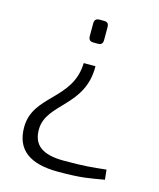

<svg xmlns="http://www.w3.org/2000/svg" viewBox="-108 -573 718 867"><g transform="rotate(15 251.0 -140.0)"><path d="M251 -496C233 -496 226 -489 226 -471V-414C226 -396 233 -389 251 -389H269C287 -389 293 -396 293 -414V-471C293 -489 287 -496 269 -496ZM231 -288C227 -114 46 -90 46 61C46 167 114 216 246 216C362 216 393 207 460 196L455 150C388 157 358 161 258 161C157 161 112 126 113 52C115 -70 289 -100 286 -288Z"/></g></svg>

Font: SnT
Style: Regular
Weight: 300
Designer: Natanael Gama
Version: Version 1.001;PS 001.001;hotconv 1.0.70;makeotf.lib2.5.58329